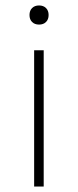

<svg xmlns="http://www.w3.org/2000/svg" viewBox="-20 -683 286 703"><path d="M88 -628Q88 -644 97.5 -653.5Q107 -663 123 -663Q139 -663 148.5 -653.5Q158 -644 158 -628Q158 -612 148.5 -602.5Q139 -593 123 -593Q107 -593 97.5 -602.5Q88 -612 88 -628ZM105 -499H140V0H105Z"/></svg>

Font: Bai Jamjuree ExtraLight
Style: Regular
Weight: 275
Designer: Katatrad Aksorn Co.,Ltd.
Foundry: Cadson Demak Co.,Ltd.
Version: Version 1.000; ttfautohint (v1.6)